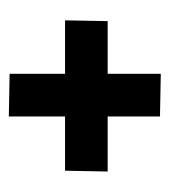

<svg xmlns="http://www.w3.org/2000/svg" viewBox="5 -447 383 433"><g transform="rotate(-90 196.5 -230.5)"><path d="M246.5 -275.3H367.1L365.4 -179.2H246.5V-59.4L150.3 -61.2V-179.2H26.2L28 -275.3H150.3V-402.1L246.5 -400.3Z"/></g></svg>

Font: Wabroye
Style: Medium
Weight: 500
Designer: gluk
Foundry: gluk
Version: Version 0.14